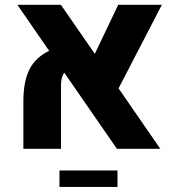

<svg xmlns="http://www.w3.org/2000/svg" viewBox="-20 -606 715 782"><path d="M50.8 0ZM462.9 -246.1 632.8 0H456.1L241.7 -310.1Q228.5 -291.5 228.5 -261.7V0H75.2V-192.9Q75.2 -274.4 100.1 -323.5Q125 -372.6 180.2 -398.9L50.8 -586.4H228L366.2 -386.7L461.4 -586.4H639.2ZM222.2 88.4H458.5V155.3H222.2Z"/></svg>

Font: Heebo ExtraBold
Style: Regular
Weight: 800
Designer: Oded Ezer
Foundry: Meir Sadan
Version: Version 2.001; ttfautohint (v1.5.14-ce02) -l 8 -r 50 -G 200 